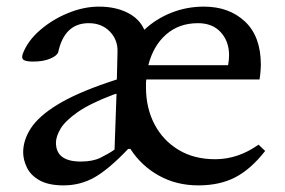

<svg xmlns="http://www.w3.org/2000/svg" viewBox="-20 -550 861 580"><path d="M172 10Q127 10 100 -5Q73 -20 61.5 -43.5Q50 -67 50 -90Q50 -127 73.5 -163Q97 -199 153 -233.5Q209 -268 306 -301L333 -310L335 -394Q336 -430 311.5 -455Q287 -480 248 -480Q175 -480 156 -393Q153 -382 132 -373Q111 -364 80 -364Q59 -364 51.5 -369Q44 -374 49 -388Q64 -427 101 -459Q138 -491 185.5 -510.5Q233 -530 279 -530Q328 -530 364.5 -512Q401 -494 416 -460Q451 -493 497.5 -511.5Q544 -530 596 -530Q672 -530 720 -485Q768 -440 768 -354Q768 -348 767.5 -341.5Q767 -335 766 -324L764 -310H422Q421 -304 421 -298Q421 -292 421 -286Q421 -224 446.5 -175Q472 -126 519 -97.5Q566 -69 630 -69Q699 -69 761 -113L781 -94Q738 -39 691 -14.5Q644 10 579 10Q513 10 460 -19.5Q407 -49 374 -100H367Q309 -39 266 -14.5Q223 10 172 10ZM428 -353H669Q672 -369 672 -383Q672 -425 647 -452.5Q622 -480 578 -480Q521 -480 482 -446Q443 -412 428 -353ZM224 -62Q260 -62 283.5 -73.5Q307 -85 326 -98L332 -267L322 -264Q251 -237 213.5 -210.5Q176 -184 162.5 -160.5Q149 -137 149 -119Q149 -62 224 -62Z"/></svg>

Font: Hedvig Letters Serif 14pt
Style: Regular
Weight: 400
Designer: Alexander Örn & Tor Weibull
Foundry: Kanon Foundry
Version: Version 1.000; ttfautohint (v1.8.4.7-5d5b)